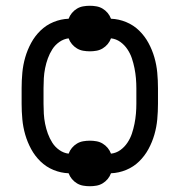

<svg xmlns="http://www.w3.org/2000/svg" viewBox="-20 -593 623 666"><path d="M292 53Q280 53 268.5 51Q257 49 247 43Q237 37 229.5 28Q222 19 218 8Q191 7 165.5 -3.5Q140 -14 120.5 -33Q101 -52 88 -76Q75 -100 67.5 -126Q60 -152 57.5 -179Q55 -206 55 -233V-287Q55 -314 57.5 -341Q60 -368 67.5 -394Q75 -420 88 -444Q101 -468 120.5 -487Q140 -506 165.5 -516.5Q191 -527 218 -528Q222 -539 229.5 -548Q237 -557 247 -563Q257 -569 268.5 -571Q280 -573 292 -573Q303 -573 314.5 -571Q326 -569 336 -563Q346 -557 353.5 -548Q361 -539 365 -528Q392 -527 417.5 -516.5Q443 -506 462.5 -487Q482 -468 495 -444Q508 -420 515.5 -394Q523 -368 525.5 -341Q528 -314 528 -287V-233Q528 -206 525.5 -179Q523 -152 515.5 -126Q508 -100 495 -76Q482 -52 462.5 -33Q443 -14 417.5 -3.5Q392 7 365 8Q361 19 353.5 28Q346 37 336 43Q326 49 314.5 51Q303 53 292 53ZM365 -60Q383 -62 397.5 -72.5Q412 -83 422 -98Q432 -113 437.5 -129.5Q443 -146 446.5 -163.5Q450 -181 451.5 -198.5Q453 -216 453 -233V-287Q453 -304 451.5 -321.5Q450 -339 446.5 -356.5Q443 -374 437.5 -390.5Q432 -407 422 -422Q412 -437 397.5 -447.5Q383 -458 365 -460Q361 -449 353.5 -440Q346 -431 336 -425Q326 -419 314.5 -417Q303 -415 292 -415Q280 -415 268.5 -417Q257 -419 247 -425Q237 -431 229.5 -440Q222 -449 218 -460Q201 -458 186 -447.5Q171 -437 161.5 -422Q152 -407 146 -390.5Q140 -374 136.5 -356.5Q133 -339 132 -321.5Q131 -304 131 -287V-233Q131 -216 132 -198.5Q133 -181 136.5 -163.5Q140 -146 146 -129.5Q152 -113 161.5 -98Q171 -83 186 -72.5Q201 -62 218 -60Q222 -71 229.5 -80Q237 -89 247 -95Q257 -101 268.5 -103Q280 -105 292 -105Q303 -105 314.5 -103Q326 -101 336 -95Q346 -89 353.5 -80Q361 -71 365 -60Z"/></svg>

Font: Huly
Style: Regular
Weight: 400
Designer: Belleve Invis
Foundry: Belleve Invis
Version: Version 33.2.5; ttfautohint (v1.8.4)